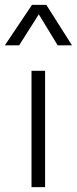

<svg xmlns="http://www.w3.org/2000/svg" viewBox="-45 -772 317 792"><path d="M85 0V-480H141V0ZM-25 -585 87 -752H146L252 -585H193L115 -713L34 -585Z"/></svg>

Font: Geologica Cursive Thin
Style: Regular
Weight: 250
Designer: Sindre Bremnes, Frode Helland
Foundry: Monokrom Skriftforlag AS
Version: Version 1.010;gftools[0.9.28]